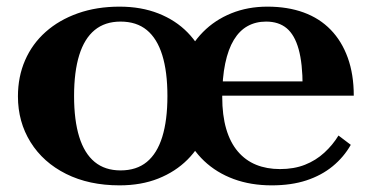

<svg xmlns="http://www.w3.org/2000/svg" viewBox="-20 -548 1117 578"><path d="M649 -256Q649 -201 661 -160Q673 -119 696 -92Q719 -65 751 -52Q783 -39 823 -39Q865 -39 898 -52Q931 -65 956.5 -88.5Q982 -112 999 -140L1036 -112Q1015 -75 981.5 -47.5Q948 -20 902.5 -5Q857 10 798 10Q735 10 683.5 -9Q632 -28 594.5 -63.5Q557 -99 536 -148.5Q515 -198 515 -258Q515 -316 535 -365.5Q555 -415 591 -451.5Q627 -488 676.5 -508Q726 -528 785 -528Q846 -528 894 -510.5Q942 -493 975.5 -458.5Q1009 -424 1027 -374Q1045 -324 1045 -260H604V-303H918L891 -288Q891 -357 879 -400Q867 -443 843 -463Q819 -483 781 -483Q750 -483 725.5 -469.5Q701 -456 684 -428Q667 -400 658 -357Q649 -314 649 -256ZM619 -258Q619 -202 600 -153Q581 -104 544.5 -67.5Q508 -31 456.5 -10.5Q405 10 340 10Q248 10 179 -24.5Q110 -59 72 -120Q34 -181 34 -258Q34 -317 55.5 -366.5Q77 -416 117.5 -452Q158 -488 214.5 -508Q271 -528 340 -528Q405 -528 457 -507.5Q509 -487 545 -450Q581 -413 600 -364Q619 -315 619 -258ZM203 -259Q203 -186 218.5 -136Q234 -86 265 -60.5Q296 -35 343 -35Q391 -35 422 -60.5Q453 -86 468.5 -136Q484 -186 484 -259Q484 -332 468.5 -382Q453 -432 422 -457.5Q391 -483 343 -483Q296 -483 265 -457.5Q234 -432 218.5 -382Q203 -332 203 -259Z"/></svg>

Font: Roboto Serif 120pt Expanded SemiBold
Style: Regular
Weight: 600
Width: 7
Designer: Greg Gazdowicz
Foundry: Commercial Type
Version: Version 1.008